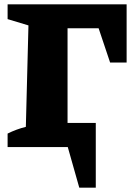

<svg xmlns="http://www.w3.org/2000/svg" viewBox="-20 -677 616 884"><path d="M563 -657V-389H487L434 -547H291V-111H421V187H345L292 0H15V-62Q55 -82 99 -93L111 -560L15 -589V-657Z"/></svg>

Font: Piazzolla SC ExtraBold
Style: Regular
Weight: 800
Designer: Juan Pablo del Peral
Foundry: Huerta Tipografica
Version: Version 1.330